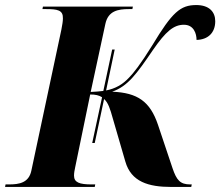

<svg xmlns="http://www.w3.org/2000/svg" viewBox="-48 -740 872 760"><path d="M-28 0H327L329 -10H315C266 -10 245 -18 245 -45C245 -55 247 -66 250 -80L309 -366C329 -366 344 -363 356 -355L317 -174H327L364 -348C380 -334 388 -309 398 -273L448 -101C471 -20 540 0 630 0H709L711 -10H705C665 -10 651 -27 635 -74L577 -247C546 -338 497 -373 396 -377C458 -399 492 -446 558 -543C608 -615 639 -642 680 -642C719 -642 730 -607 730 -582C775 -583 804 -610 804 -656C804 -693 780 -720 729 -720C666 -720 634 -692 555 -561C508 -485 479 -449 463 -433C437 -405 408 -389 372 -382L406 -544H396L361 -380C346 -378 329 -377 311 -376L369 -645C380 -697 419 -704 462 -704H476L478 -714H122L120 -704H134C180 -704 202 -700 201 -667C201 -657 199 -643 195 -623L76 -64C66 -17 29 -10 -12 -10H-26Z"/></svg>

Font: Noto Serif Display SemiCondensed ExtraBold
Style: Italic
Weight: 800
Width: 4
Italic angle: -12°
Designer: Monotype Design Team
Foundry: Monotype Imaging Inc.
Version: Version 2.009